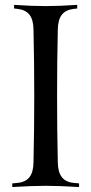

<svg xmlns="http://www.w3.org/2000/svg" viewBox="-20 -752 367 772"><path d="M29.3 0V-14.6L50.3 -16.6Q82.5 -19.5 98.4 -39.6Q114.3 -59.6 114.7 -100.1Q117.7 -227.1 117.7 -366.2Q117.7 -505.4 114.7 -632.3Q114.3 -672.9 98.4 -692.9Q82.5 -712.9 50.3 -716.3L36.6 -717.8V-732.4Q111.3 -727.5 163.6 -727.5Q215.8 -727.5 290.5 -732.4V-717.8L276.9 -716.3Q244.6 -712.9 228.8 -692.9Q212.9 -672.9 212.4 -632.3Q209.5 -505.4 209.5 -366.2Q209.5 -227.1 212.4 -100.1Q212.9 -59.6 228.8 -39.6Q244.6 -19.5 276.9 -16.6L297.9 -14.6V0Q216.3 -4.9 163.6 -4.9Q110.8 -4.9 29.3 0Z"/></svg>

Font: Flanker
Style: Regular
Weight: 400
Designer: Flanker
Foundry: Flanker
Version: Version 2.027